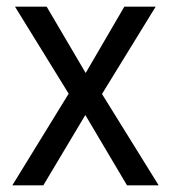

<svg xmlns="http://www.w3.org/2000/svg" viewBox="-20 -556 512 576"><path d="M186 -275 25 -536H120L237 -337L353 -536H447L286 -274L456 0H361L236 -211L110 0H17Z"/></svg>

Font: Noto Sans Gujarati SemiCondensed
Style: Regular
Weight: 400
Width: 4
Designer: Jelle Bosma - Monotype Design Team, Universal Thirst
Foundry: Monotype Imaging Inc.
Version: Version 2.106; ttfautohint (v1.8.4.7-5d5b)